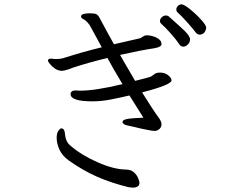

<svg xmlns="http://www.w3.org/2000/svg" viewBox="-20 -817 1040 881"><path d="M721 -615Q721 -608 713.5 -603.5Q706 -599 690 -596Q624 -586 531 -565Q543 -545 548 -535L600 -446Q670 -463 675 -467Q681 -471 688 -476.5Q695 -482 703 -483Q707 -484 714 -484Q737 -484 752 -471.5Q767 -459 767 -448Q767 -428 632 -393Q683 -311 709 -276Q714 -269 717.5 -261.5Q721 -254 721 -247Q721 -234 712.5 -226Q704 -218 692 -216Q688 -216 672 -218Q623 -227 594 -235L566 -241Q555 -243 548.5 -247.5Q542 -252 542 -257Q542 -267 563 -271Q584 -275 638 -277Q600 -337 574 -379Q528 -368 486 -360Q444 -352 404 -352Q304 -352 304 -385Q304 -402 327 -402L344 -401H349Q418 -401 542 -431Q497 -506 473 -551Q386 -530 313 -506Q307 -503 290 -497.5Q273 -492 264 -492Q248 -492 233.5 -501.5Q219 -511 209.5 -523Q200 -535 200 -539Q200 -548 216 -548Q221 -548 225 -547Q229 -546 234 -546Q259 -546 276 -552Q360 -579 447 -600L392 -701Q384 -713 371 -724Q367 -727 362 -729.5Q357 -732 354.5 -734.5Q352 -737 352 -742Q352 -756 393 -756Q415 -756 423 -751.5Q431 -747 438 -733Q484 -647 503 -614L621 -641Q626 -642 634 -648Q642 -654 650 -655H654Q676 -655 698.5 -644Q721 -633 721 -615ZM295 -81Q265 -103 252.5 -131Q240 -159 240 -184Q240 -206 248 -217Q256 -228 261 -228Q270 -228 274 -220Q278 -212 279 -195Q280 -183 286 -170.5Q292 -158 303 -149Q352 -106 426.5 -73Q501 -40 557 -39Q581 -39 595 -26Q609 -13 614.5 2Q620 17 620 22Q620 33 611.5 38.5Q603 44 589 44Q584 44 570 42Q489 22 424.5 -6.5Q360 -35 295 -81ZM804 -612Q788 -636 763.5 -663.5Q739 -691 721 -707Q714 -713 714 -720Q714 -730 722.5 -738Q731 -746 741 -746Q750 -746 755 -741Q798 -703 825 -677.5Q852 -652 852 -636Q852 -623 842 -613Q832 -603 822 -603Q810 -603 804 -612ZM896 -658Q887 -658 879 -667Q868 -682 840.5 -713Q813 -744 796 -759Q789 -765 789 -773Q789 -782 796 -789.5Q803 -797 813 -797Q824 -797 851.5 -775Q879 -753 902.5 -727Q926 -701 926 -691Q926 -680 918 -668Q908 -658 896 -658Z"/></svg>

Font: Fusion Kai T
Style: Regular
Weight: 400
Designer: Fontworks Inc.
Version: Version 24.134;May 13, 2024